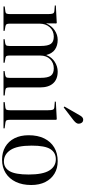

<svg xmlns="http://www.w3.org/2000/svg" viewBox="499 -1314 829 1867"><g transform="rotate(90 913.5 -380.5)"><path d="M43 0V-12L91 -18Q107 -20 112 -30Q117 -40 117 -66V-433Q117 -468 111 -481Q105 -494 83 -495L33 -499L34 -509L203 -518L208 -513L207 -415H208Q231 -468 274.5 -497.5Q318 -527 367 -527Q423 -527 461.5 -500.5Q500 -474 515 -415Q535 -468 580 -497.5Q625 -527 676 -527Q750 -527 790 -483Q830 -439 830 -356V-58Q830 -36 836 -27.5Q842 -19 861 -17L908 -12V0H671V-11L707 -16Q724 -18 730.5 -26Q737 -34 737 -58V-361Q737 -432 716 -460.5Q695 -489 645 -489Q591 -489 555.5 -453.5Q520 -418 520 -356V-62Q520 -44 523 -33Q526 -22 544 -19L590 -11V0H361V-11L397 -16Q414 -18 420.5 -26Q427 -34 427 -58V-361Q427 -432 406.5 -460.5Q386 -489 336 -489Q281 -489 245.5 -450.5Q210 -412 210 -350V-62Q210 -39 215 -30.5Q220 -22 235 -19L280 -11V0Z M973 0V-12L1026 -18Q1042 -20 1047 -30Q1052 -40 1052 -66V-433Q1052 -469 1046 -481.5Q1040 -494 1018 -495L968 -499L969 -509L1138 -518L1145 -513V-62Q1145 -39 1150 -30Q1155 -21 1170 -19L1228 -11V0ZM1024 -585 1016 -593 1104 -746Q1121 -775 1143 -775Q1163 -775 1173 -761.5Q1183 -748 1183 -731Q1183 -716 1172.5 -703.5Q1162 -691 1148 -680Z M1533 14Q1461 14 1407.5 -17.5Q1354 -49 1324.5 -107Q1295 -165 1295 -245Q1295 -333 1326 -396Q1357 -459 1413.5 -493Q1470 -527 1547 -527Q1617 -527 1669 -495.5Q1721 -464 1750 -406.5Q1779 -349 1779 -270Q1779 -183 1748.5 -119.5Q1718 -56 1662.5 -21Q1607 14 1533 14ZM1550 -4Q1612 -4 1644.5 -59.5Q1677 -115 1677 -245Q1677 -383 1637.5 -446Q1598 -509 1528 -509Q1464 -509 1430 -456Q1396 -403 1396 -274Q1396 -132 1438.5 -68Q1481 -4 1550 -4Z"/></g></svg>

Font: Literata 72pt
Style: Regular
Weight: 400
Designer: Latin by Veronika Burian and Jose Scaglione. Greek by Irene Vlachou. Cyrillic by Vera Evstafieva.
Foundry: TypeTogether
Version: Version 3.002